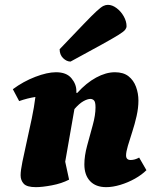

<svg xmlns="http://www.w3.org/2000/svg" viewBox="-20 -760 656 792"><path d="M128 12Q91 12 78 -2Q65 -16 65 -37Q65 -56 72.5 -93Q80 -130 90.5 -176.5Q101 -223 111 -271Q121 -319 126 -360Q93 -355 59 -343L33 -392Q76 -424 125.5 -443Q175 -462 211 -462Q254 -462 274.5 -437.5Q295 -413 295 -385V-377H299Q336 -418 376.5 -440Q417 -462 454 -462Q489 -462 510 -445.5Q531 -429 541 -402Q551 -375 551 -345Q551 -315 543.5 -281.5Q536 -248 525.5 -216Q515 -184 507.5 -158.5Q500 -133 500 -119Q500 -100 519 -100Q536 -100 554 -110L584 -58Q565 -39 536.5 -23Q508 -7 476.5 2.5Q445 12 418 12Q375 12 351.5 -13Q328 -38 328 -82Q328 -117 339.5 -159.5Q351 -202 362.5 -243.5Q374 -285 374 -317Q374 -340 367.5 -346Q361 -352 353 -352Q341 -352 324 -342.5Q307 -333 287 -310L249 -93L265 -19Q234 -3 194 4.5Q154 12 128 12ZM271 -506Q255 -506 240.5 -520Q226 -534 226 -557Q289 -623 324.5 -660Q360 -697 378.5 -714Q397 -731 406.5 -735.5Q416 -740 425 -740Q443 -740 461 -726.5Q479 -713 490.5 -692.5Q502 -672 502 -652Q502 -645 496.5 -637.5Q491 -630 469.5 -616.5Q448 -603 401 -577Q354 -551 271 -506Z"/></svg>

Font: Petrona Black
Style: Italic
Weight: 900
Italic angle: -9°
Designer: Ringo R. Seeber
Foundry: Ringo R. Seeber
Version: Version 2.001; ttfautohint (v1.8.3)